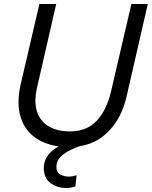

<svg xmlns="http://www.w3.org/2000/svg" viewBox="-20 -724 759 960"><path d="M325 11Q232 11 169.5 -27Q107 -65 84 -135.5Q61 -206 84 -305L177 -704H261L165 -285Q149 -213 165.5 -164.5Q182 -116 225 -91.5Q268 -67 330 -67Q414 -67 463.5 -120Q513 -173 535 -266L637 -704H719L613 -242Q587 -128 514 -58.5Q441 11 325 11ZM310 216Q267 216 233 191.5Q199 167 199 117Q199 69 236.5 34Q274 -1 366 -32L403 -2Q366 10 333.5 25.5Q301 41 281.5 61.5Q262 82 262 110Q262 138 281.5 148.5Q301 159 323 159Q335 159 344 157Q353 155 363 152L357 208Q336 216 310 216Z"/></svg>

Font: Prodigy Sans
Style: Italic
Weight: 400
Italic angle: -13°
Designer: Wei Huang
Foundry: Wei Huang
Version: Version 1.003; ttfautohint (v1.8.3)